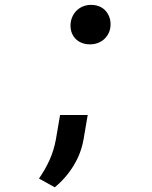

<svg xmlns="http://www.w3.org/2000/svg" viewBox="-20 -588 627 791"><path d="M270.5 -482.4Q270.5 -500.5 276.9 -516.1Q283.2 -531.7 294.4 -543.2Q305.7 -554.7 321 -561.3Q336.4 -567.9 355 -567.9Q372.6 -567.9 387.5 -562.3Q402.3 -556.6 412.8 -545.9Q423.3 -535.2 429.4 -520.5Q435.5 -505.9 435.5 -488.3Q435.5 -469.7 429 -454.6Q422.4 -439.5 411.1 -428.5Q399.9 -417.5 384.3 -411.4Q368.7 -405.3 350.6 -405.3Q333.5 -405.3 318.8 -410.6Q304.2 -416 293.5 -426Q282.7 -436 276.6 -450.4Q270.5 -464.8 270.5 -482.4ZM324.7 -16.6Q314.9 42.5 283.4 94Q252 145.5 205.6 183.6L140.6 147.5Q166.5 110.4 184.1 71.3Q201.7 32.2 210 -12.2L227.5 -114.3H341.3Z"/></svg>

Font: TypoPRO Roboto Mono
Style: Italic
Weight: 500
Designer: Google
Version: Version 2.000986; 2015; ttfautohint (v1.3)